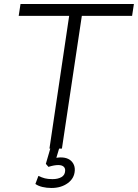

<svg xmlns="http://www.w3.org/2000/svg" viewBox="-20 -739 686 955"><path d="M226 0 324 -660H73L82 -719H646L637 -660H387L288 0ZM236 196Q212 196 191 191Q170 186 156 176L171 136Q188 144 203 148Q218 152 241 152Q268 152 285.5 142Q303 132 304 111Q305 97 296 89.5Q287 82 270 82Q260 82 248.5 84Q237 86 221 91L208 76L236 -20H280L257 57L236 51Q248 48 260 46Q272 44 282 44Q304 44 319.5 51.5Q335 59 344 74Q353 89 352 109Q350 148 317 172Q284 196 236 196Z"/></svg>

Font: Nunitoga
Style: Light Italic
Weight: 300
Italic angle: -9°
Designer: Vernon Adams
Foundry: Vernon Adams
Version: Version 1.0